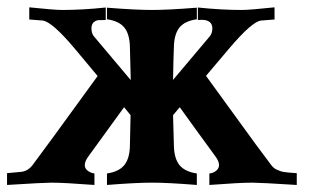

<svg xmlns="http://www.w3.org/2000/svg" viewBox="-21 -511 857 532"><path d="M524.4 -489.7V-457.5Q491.7 -453.1 476.8 -435.3Q461.9 -417.5 460.9 -382.3Q459.5 -351.6 458.5 -289.6L560.1 -410.2Q567.4 -418.9 567.4 -432.6Q567.4 -438.5 565.4 -442.9Q563.5 -447.3 560.3 -449.7Q557.1 -452.1 553.5 -453.6Q549.8 -455.1 545.2 -455.6Q540.5 -456.1 537.6 -456.1Q534.7 -456.1 531.2 -455.8Q527.8 -455.6 527.3 -455.6V-490.2Q592.3 -483.4 647.9 -483.4Q671.9 -483.4 739.7 -490.7V-457L702.6 -454.1Q677.7 -451.7 614.3 -377Q603.5 -364.3 549.8 -300.8L687.5 -111.3Q717.3 -70.8 730.5 -53.7Q733.9 -49.3 737.8 -45.9Q741.7 -42.5 747.3 -40.3Q752.9 -38.1 756.6 -36.6Q760.3 -35.2 767.6 -34.2Q774.9 -33.2 777.8 -33Q780.8 -32.7 789.8 -32Q798.8 -31.2 801.3 -31.2V1.5Q699.7 -4.9 678.2 -4.9Q643.6 -4.9 559.1 1.5V-30.3Q569.8 -31.2 577.9 -37.8Q585.9 -44.4 585.9 -53.7Q585.9 -64.5 575.2 -78.6Q521.5 -151.9 477.1 -213.9Q469.7 -205.1 458.5 -191.9Q459 -173.8 460.9 -106Q461.9 -70.8 476.8 -53Q491.7 -35.2 524.4 -30.3V1.5Q444.8 -4.9 399.9 -4.9Q355 -4.9 275.4 1.5V-30.3Q308.1 -35.2 323 -53Q337.9 -70.8 338.9 -106Q340.3 -156.7 340.8 -191.9L322.8 -213.9L224.6 -78.6Q213.9 -64.5 213.9 -53.2Q213.9 -44.4 221.9 -38.1Q230 -31.7 240.7 -30.3V1.5Q156.2 -4.9 121.6 -4.9Q100.1 -4.9 -1.5 1.5V-31.2L36.1 -34.7Q55.7 -36.1 69.3 -53.7Q94.7 -86.9 249.5 -300.3L185.5 -377Q123 -451.2 97.2 -454.1L60.1 -457V-490.7Q128.4 -483.4 151.9 -483.4Q207.5 -483.4 272 -490.2V-455.6L250 -455.1Q232.4 -450.7 232.4 -432.6Q232.4 -418.5 239.3 -410.2L341.3 -289.1Q340.3 -316.4 338.9 -382.3Q337.9 -417.5 323 -435.3Q308.1 -453.1 275.4 -457.5V-489.7Q355 -483.4 399.9 -483.4Q444.8 -483.4 524.4 -489.7Z"/></svg>

Font: Flanker
Style: Bold
Weight: 700
Designer: Flanker
Foundry: Flanker
Version: Version 2.021